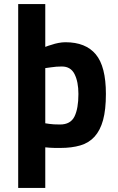

<svg xmlns="http://www.w3.org/2000/svg" viewBox="-20 -720 586 950"><path d="M277 -104Q329 -104 348.5 -143.5Q368 -183 368 -255Q368 -315 349 -353Q330 -391 286 -391Q273 -391 259 -390Q245 -389 233 -387Q219 -385 204 -383V-110Q213 -108 224 -107Q243 -104 277 -104ZM304 -511Q404 -511 454 -451Q504 -391 504 -255Q504 -177 490 -126Q476 -75 448 -44Q420 -13 377.5 -0.5Q335 12 279 12Q265 12 252 12Q239 12 228 11Q216 10 204 9V210H70V-700H204V-488Q219 -494 237 -499Q251 -504 269 -507.5Q287 -511 304 -511Z"/></svg>

Font: Panefresco 999wt
Style: Regular
Weight: 900
Version: Version 1.001